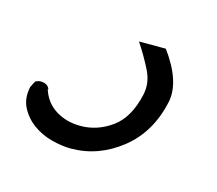

<svg xmlns="http://www.w3.org/2000/svg" viewBox="-56 -49 312 276"><g transform="rotate(15 100.0 89.0)"><path d="M162 2Q192 43 186 74Q176 122 142 149Q108 176 67 176Q54 176 38.5 172Q23 168 10.5 159Q-2 150 -9 136.5Q-16 123 -12 105Q-12 106 -10.5 102.5Q-9 99 -7 96Q-3 94 0 94Q11 94 14 102H13Q19 121 35 131Q51 141 72 141Q97 141 118.5 125.5Q140 110 148 74Q152 56 143 38Q134 20 122 2Z"/></g></svg>

Font: VDS
Style: Thin Italic
Weight: 100
Width: 0
Designer: artmaker
Foundry: artmaker
Version: Version 1.000 2012 initial release